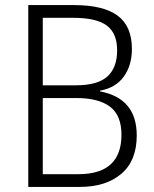

<svg xmlns="http://www.w3.org/2000/svg" viewBox="-20 -734 606 754"><path d="M271 -714Q386 -714 442 -672.5Q498 -631 498 -542Q498 -477 466 -433Q434 -389 373 -378V-375Q517 -348 517 -202Q517 -103 456.5 -51.5Q396 0 294 0H91V-714ZM278 -399Q363 -399 401.5 -433.5Q440 -468 440 -537Q440 -603 399.5 -633.5Q359 -664 268 -664H148V-399ZM148 -349V-50H288Q457 -50 457 -205Q457 -281 412 -315Q367 -349 280 -349Z"/></svg>

Font: Noto Sans Lao Looped SemiCondensed Light
Style: Regular
Weight: 300
Width: 4
Designer: Mark Frömberg, Ben Mitchell
Foundry: The Fontpad Ltd
Version: Version 1.002; ttfautohint (v1.8.4.7-5d5b)